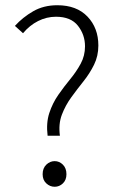

<svg xmlns="http://www.w3.org/2000/svg" viewBox="-20 -702 447 734"><path d="M162 -183Q156 -232 168.5 -270Q181 -308 203 -339.5Q225 -371 248.5 -399.5Q272 -428 288.5 -458.5Q305 -489 305 -525Q305 -569 278 -603.5Q251 -638 194 -638Q158 -638 125.5 -621.5Q93 -605 68 -575L37 -603Q67 -636 107 -659Q147 -682 199 -682Q273 -682 314.5 -638.5Q356 -595 356 -528Q356 -488 339.5 -454.5Q323 -421 299 -391Q275 -361 252.5 -330Q230 -299 216.5 -263.5Q203 -228 209 -183ZM189 12Q171 12 157 -1Q143 -14 143 -36Q143 -59 157 -72.5Q171 -86 189 -86Q207 -86 220.5 -72.5Q234 -59 234 -36Q234 -14 220.5 -1Q207 12 189 12Z"/></svg>

Font: Assistant Light
Style: Regular
Weight: 300
Designer: Hebrew By Ben Nathan, Latin by Paul Hunt
Version: Version 3.000